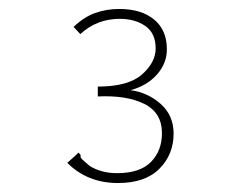

<svg xmlns="http://www.w3.org/2000/svg" viewBox="-20 -647 540 428"><path d="M243 -239Q175 -239 130 -284L149 -301L155 -307L160 -301Q158 -297 162.5 -292.5Q167 -288 180 -277Q206 -261 241 -261Q292 -261 316.5 -286Q341 -311 341 -350Q341 -396 301.5 -415.5Q262 -435 198 -432V-454Q266 -454 296.5 -481Q327 -508 327 -539Q327 -573 304 -589Q281 -605 247 -605Q196 -605 159 -571L144 -587Q167 -609 192 -618Q217 -627 246 -627Q295 -627 323.5 -603.5Q352 -580 352 -537Q352 -506 330 -481Q308 -456 271 -446Q309 -441 338 -415.5Q367 -390 367 -349Q367 -303 335.5 -271Q304 -239 243 -239Z"/></svg>

Font: Inconsolata ExtraLight
Style: Regular
Weight: 200
Monospace: yes
Designer: Raph Levien, Cyreal, Brenton Simpson
Foundry: Raph Levien, Cyreal, Google
Version: Version 3.001; ttfautohint (v1.8.2.53-6de2)